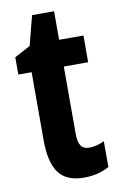

<svg xmlns="http://www.w3.org/2000/svg" viewBox="-79 -708 475 763"><g transform="rotate(-10 158.5 -326.0)"><path d="M238.8 -104Q267.6 -104 299.8 -119.1V-15.1Q255.4 9.8 198.2 9.8Q127.4 9.8 96.2 -32.7Q64.9 -75.2 64.9 -163.1V-439H11.2V-508.8L75.2 -543L106 -662.1H194.8V-546.9H293V-439H194.8V-168Q194.8 -135.7 204.8 -119.9Q214.8 -104 238.8 -104Z"/></g></svg>

Font: Open Sans Condensed
Style: Bold
Weight: 700
Width: 3
Designer: Monotype Design Team
Foundry: Monotype Imaging Inc.
Version: Version 3.003; ttfautohint (v1.8.4)